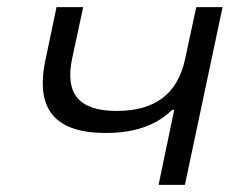

<svg xmlns="http://www.w3.org/2000/svg" viewBox="-20 -520 646 540"><path d="M500 0 606 -500H532L501 -356C480 -254 414 -208 308 -208C201 -208 162 -257 183 -356L214 -500H139L108 -352C78 -211 136 -146 278 -146C358 -146 419 -167 464 -211H470L426 0Z"/></svg>

Font: LT Wave Light
Style: Italic
Weight: 300
Designer: Daniel Lyons
Version: Version 2.5 (Glyphs App)